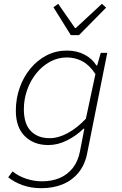

<svg xmlns="http://www.w3.org/2000/svg" viewBox="-20 -757 640 1006"><path d="M197 229Q142 229 98 213Q54 197 23 172L46 141Q76 166 117.5 179.5Q159 193 200 193Q252 193 293 175.5Q334 158 361.5 123Q389 88 399 36L422 -83H418Q380 -46 331.5 -21.5Q283 3 233 3Q157 3 110 -43.5Q63 -90 63 -177Q63 -240 83 -297Q103 -354 139.5 -398Q176 -442 224.5 -467Q273 -492 330 -492Q383 -492 423.5 -470.5Q464 -449 485 -414H489L508 -480H542L437 45Q425 107 391 148Q357 189 307.5 209Q258 229 197 229ZM240 -33Q286 -33 335.5 -60Q385 -87 430 -135L480 -369Q449 -416 411.5 -436Q374 -456 331 -456Q283 -456 242 -433.5Q201 -411 170 -372.5Q139 -334 122 -285Q105 -236 105 -185Q105 -108 141.5 -70.5Q178 -33 240 -33ZM351 -573 260 -719 285 -737 373 -610H377L514 -737L536 -717L394 -573Z"/></svg>

Font: Source Code Pro ExtraLight Light
Style: Italic
Weight: 300
Italic angle: -11°
Monospace: yes
Version: Version 1.016;hotconv 1.0.116;makeotfexe 2.5.65601